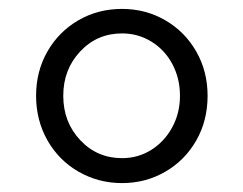

<svg xmlns="http://www.w3.org/2000/svg" viewBox="-20 -775 546 431"><path d="M61 -560Q61 -615 86.5 -659.5Q112 -704 156 -729.5Q200 -755 254 -755Q307 -755 351 -729.5Q395 -704 420.5 -659.5Q446 -615 446 -560Q446 -504 420.5 -459.5Q395 -415 351 -389.5Q307 -364 254 -364Q201 -364 156.5 -389.5Q112 -415 86.5 -460Q61 -505 61 -560ZM254 -420Q290 -420 319.5 -438.5Q349 -457 366.5 -489Q384 -521 384 -560Q384 -599 367 -631Q350 -663 320 -681.5Q290 -700 254 -700Q198 -700 160 -659.5Q122 -619 122 -560Q122 -501 160 -460.5Q198 -420 254 -420Z"/></svg>

Font: Evergrow Sans
Style: Light
Weight: 300
Foundry: 10Web
Version: Version 1.000